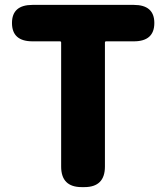

<svg xmlns="http://www.w3.org/2000/svg" viewBox="-20 -765 680 785"><path d="M314 0Q230 0 230 -84V-591Q230 -596 225 -596H113Q29 -596 29 -671Q29 -745 113 -745H527Q611 -745 611 -671Q611 -596 527 -596H414Q409 -596 409 -591V-84Q409 0 325 0Z"/></svg>

Font: Resource Han Rounded JP Heavy
Style: Regular
Weight: 900
Designer: Cyano Hao (round all glyphs); Ryoko NISHIZUKA 西塚涼子 (kana, bopomofo & ideographs); Paul D. Hunt (Latin, Greek & Cyrillic)
Foundry: Cyano Hao
Version: 0.990